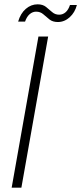

<svg xmlns="http://www.w3.org/2000/svg" viewBox="-20 -869 376 889"><path d="M34 0 158 -700H203L79 0ZM64 -769Q75 -807 99.5 -828Q124 -849 154 -849Q178 -849 193 -837Q208 -825 221.5 -813Q235 -801 254 -801Q271 -801 284 -812.5Q297 -824 304 -846H336Q327 -811 302.5 -789Q278 -767 248 -767Q224 -767 209 -779Q194 -791 180.5 -803Q167 -815 147 -815Q131 -815 117.5 -803.5Q104 -792 96 -769Z"/></svg>

Font: DM Sans 12pt ExtraLight
Style: Italic
Weight: 250
Italic angle: -10°
Version: Version 4.004;gftools[0.9.30]